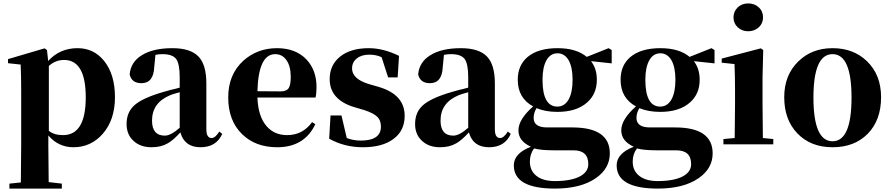

<svg xmlns="http://www.w3.org/2000/svg" viewBox="-20 -845 5213 1124"><path d="M266 -79Q297 -54 349 -54Q482 -54 482 -275Q482 -494 355 -494Q305 -494 266 -459ZM262 -488Q330 -563 434 -563Q529 -563 589 -489Q653 -410 653 -276Q653 -143 581 -61Q512 17 410 17Q322 17 263 -52V7Q263 65 265 221L342 230V259H35V230L102 223Q104 65 104 7V-320Q104 -395 101 -467L27 -475V-499L241 -562L255 -552Z M1032 -305Q994 -295 977 -288Q870 -244 870 -139Q870 -51 945 -51Q980 -51 1032 -97ZM834 -510 818 -504ZM1281 -61Q1246 17 1154 17Q1060 17 1036 -70Q993 -23 962 -6Q923 17 867 17Q802 17 762 -20Q721 -57 721 -119Q721 -188 767 -229Q814 -271 934 -306Q953 -311 980 -319L1006 -325L1032 -332V-393Q1032 -471 1011 -500Q989 -528 932 -528Q910 -528 890 -524L883 -453Q879 -358 808 -358Q751 -358 739 -409Q745 -481 809 -521Q875 -563 989 -563Q1095 -563 1142 -514Q1188 -466 1188 -357V-88Q1188 -37 1219 -37Q1240 -37 1264 -75Z M1623 -310Q1657 -310 1670 -329Q1682 -347 1682 -395Q1682 -459 1656 -494Q1632 -528 1591 -528Q1493 -528 1487 -311ZM1826 -118Q1762 17 1603 17Q1476 17 1398 -59Q1316 -138 1316 -275Q1316 -409 1405 -490Q1487 -563 1602 -563Q1711 -563 1774 -497Q1833 -434 1833 -335Q1833 -297 1827 -274H1487Q1491 -163 1541 -106Q1586 -54 1661 -54Q1752 -54 1807 -130Z M2198 -336Q2349 -291 2349 -167Q2349 -80 2284 -32Q2219 17 2105 17Q1996 17 1907 -33L1915 -169H1979L2010 -37Q2048 -22 2092 -22Q2210 -22 2210 -104Q2210 -138 2191 -159Q2168 -183 2111 -201L2053 -218Q1910 -262 1910 -382Q1910 -463 1969 -512Q2031 -563 2139 -563Q2224 -563 2316 -518L2308 -392H2252L2214 -510Q2183 -525 2142 -525Q2096 -525 2069 -503Q2041 -481 2041 -444Q2041 -383 2139 -353Z M2721 -305Q2683 -295 2666 -288Q2559 -244 2559 -139Q2559 -51 2634 -51Q2669 -51 2721 -97ZM2523 -510 2507 -504ZM2970 -61Q2935 17 2843 17Q2749 17 2725 -70Q2682 -23 2651 -6Q2612 17 2556 17Q2491 17 2451 -20Q2410 -57 2410 -119Q2410 -188 2456 -229Q2503 -271 2623 -306Q2642 -311 2669 -319L2695 -325L2721 -332V-393Q2721 -471 2700 -500Q2678 -528 2621 -528Q2599 -528 2579 -524L2572 -453Q2568 -358 2497 -358Q2440 -358 2428 -409Q2434 -481 2498 -521Q2564 -563 2678 -563Q2784 -563 2831 -514Q2877 -466 2877 -357V-88Q2877 -37 2908 -37Q2929 -37 2953 -75Z M3309 -263Q3332 -305 3332 -378Q3332 -451 3309 -492Q3285 -533 3244 -533Q3202 -533 3179 -492Q3156 -451 3156 -378Q3156 -221 3243 -221Q3285 -221 3309 -263ZM3226 35Q3146 35 3107 24Q3082 56 3082 101Q3082 155 3121 185Q3159 215 3228 215Q3324 215 3376 187Q3424 161 3424 116Q3424 35 3337 35ZM3561 -474 3440 -487Q3474 -443 3474 -378Q3474 -295 3417 -245Q3355 -190 3243 -190Q3173 -190 3121 -212Q3104 -184 3104 -155Q3104 -99 3183 -99H3330Q3550 -99 3550 53Q3550 141 3468 198Q3380 259 3229 259Q2988 259 2988 123Q2988 53 3088 14Q3015 -19 3015 -82Q3015 -146 3101 -222Q3011 -271 3011 -378Q3011 -462 3068 -511Q3130 -563 3244 -563Q3354 -563 3415 -512L3543 -563L3561 -552Z M3911 -263Q3934 -305 3934 -378Q3934 -451 3911 -492Q3887 -533 3846 -533Q3804 -533 3781 -492Q3758 -451 3758 -378Q3758 -221 3845 -221Q3887 -221 3911 -263ZM3828 35Q3748 35 3709 24Q3684 56 3684 101Q3684 155 3723 185Q3761 215 3830 215Q3926 215 3978 187Q4026 161 4026 116Q4026 35 3939 35ZM4163 -474 4042 -487Q4076 -443 4076 -378Q4076 -295 4019 -245Q3957 -190 3845 -190Q3775 -190 3723 -212Q3706 -184 3706 -155Q3706 -99 3785 -99H3932Q4152 -99 4152 53Q4152 141 4070 198Q3982 259 3831 259Q3590 259 3590 123Q3590 53 3690 14Q3617 -19 3617 -82Q3617 -146 3703 -222Q3613 -271 3613 -378Q3613 -462 3670 -511Q3732 -563 3846 -563Q3956 -563 4017 -512L4145 -563L4163 -552Z M4299 -685Q4274 -708 4274 -743Q4274 -778 4299 -802Q4324 -825 4360 -825Q4397 -825 4422 -802Q4447 -779 4447 -743Q4447 -708 4422 -685Q4396 -662 4360 -662Q4324 -662 4299 -685ZM4507 -31V0H4215V-31L4281 -37Q4283 -155 4283 -238V-318Q4283 -394 4280 -470L4205 -478V-502L4434 -562L4448 -552L4444 -392V-238Q4444 -153 4446 -37Z M4648 -64Q4571 -144 4571 -276Q4571 -406 4654 -486Q4733 -563 4854 -563Q4976 -563 5055 -487Q5138 -407 5138 -276Q5138 -142 5060 -62Q4982 17 4854 17Q4726 17 4648 -64ZM4965 -274Q4965 -528 4854 -528Q4742 -528 4742 -274Q4742 -18 4854 -18Q4965 -18 4965 -274Z"/></svg>

Font: Source Han Serif SC Heavy
Style: Regular
Weight: 900
Designer: Ryoko NISHIZUKA  (kana & ideographs); Frank Grießhammer (Latin, Greek & Cyrillic); Wenlong ZHANG  (bopomofo); Sandoll Co
Foundry: Adobe Systems Incorporated
Version: Version 1.001 October 20, 2017